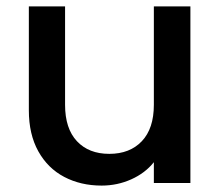

<svg xmlns="http://www.w3.org/2000/svg" viewBox="-20 -571 689 599"><path d="M574 -551V0H460V-65Q433 -31 389.5 -11.5Q346 8 297 8Q232 8 180.5 -19Q129 -46 99.5 -99Q70 -152 70 -227V-551H183V-244Q183 -170 220 -130.5Q257 -91 321 -91Q385 -91 422.5 -130.5Q460 -170 460 -244V-551Z"/></svg>

Font: Fz Poppins Med
Style: Regular
Weight: 500
Designer: Ninad Kale (Devanagari), Jonny Pinhorn (Latin)
Foundry: Indian Type Foundry
Version: Vit hóa bi Vntype.Com & FontZin.Com